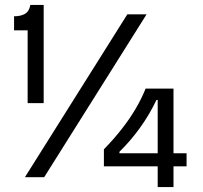

<svg xmlns="http://www.w3.org/2000/svg" viewBox="-20 -718 822 778"><path d="M92 -300V-595H37V-652Q63 -652 80.5 -661.5Q98 -671 103 -698H157V-300ZM81 0 496 -660H574L159 0ZM401 -44V-113Q441 -154 473.5 -195.5Q506 -237 530 -278Q554 -319 570 -359H683V40H619V-313H614Q586 -254 547.5 -200.5Q509 -147 464 -103V-97H736V-44Z"/></svg>

Font: Bricolage Grotesque 36pt Light
Style: Regular
Weight: 300
Designer: Mathieu Triay
Foundry: Atelier Triay
Version: Version 1.001;gftools[0.9.33.dev8+g029e19f]